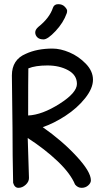

<svg xmlns="http://www.w3.org/2000/svg" viewBox="-20 -897 494 921"><path d="M164 -768Q218 -811 234 -860Q240 -877 259.5 -877Q279 -877 290.5 -865Q302 -853 302 -845.5Q302 -838 300 -833Q284 -788 246.5 -748Q209 -708 189 -708Q169 -708 159 -718Q149 -728 149 -741.5Q149 -755 164 -768ZM43 -20Q40 -152 40 -283L37 -535Q37 -611 104 -639Q158 -664 232 -664Q270 -664 313.5 -645.5Q357 -627 391.5 -591.5Q426 -556 426 -514.5Q426 -473 388 -425.5Q350 -378 294 -341.5Q238 -305 185 -287Q278 -222 347 -147.5Q416 -73 416 -32Q416 -19 403 -7.5Q390 4 371.5 4Q353 4 340 -12Q318 -65 256.5 -123.5Q195 -182 113 -235L119 -43Q119 -25 103 -10.5Q87 4 68.5 4Q50 4 43 -20ZM116 -569Q115 -518 115 -343Q182 -346 265.5 -399Q349 -452 349 -494.5Q349 -537 307 -560Q265 -583 207.5 -583Q150 -583 116 -569Z"/></svg>

Font: Patrick Hand SC
Style: Regular
Weight: 400
Designer: Patrick Wagesreiter
Foundry: Patrick Wagesreiter
Version: Version 1.003;PS 001.003;hotconv 1.0.70;makeotf.lib2.5.58329